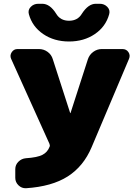

<svg xmlns="http://www.w3.org/2000/svg" viewBox="-20 -990 717 1018"><path d="M629 -730Q650 -730 661 -713.5Q672 -697 664 -678L466 -210Q423 -108 339 -54.5Q255 -1 118 8Q95 9 78 -7.5Q61 -24 61 -47V-93Q61 -116 77.5 -132.5Q94 -149 117 -151Q178 -155 205 -169Q232 -183 243 -212Q246 -219 242 -228L39 -678Q31 -696 42 -713Q53 -730 73 -730H186Q212 -730 232.5 -715Q253 -700 260 -676L352 -391Q352 -390 353 -390Q354 -390 354 -391L446 -676Q454 -700 474.5 -715Q495 -730 520 -730ZM488 -970H509Q533 -970 549 -953.5Q565 -937 559 -915Q541 -849 483 -809.5Q425 -770 346 -770Q267 -770 209 -809.5Q151 -849 133 -915Q127 -937 143 -953.5Q159 -970 183 -970H204Q245 -970 278 -917Q300 -880 346 -880Q392 -880 414 -917Q448 -970 488 -970Z"/></svg>

Font: Rounded Mplus 1c Black
Style: Regular
Weight: 900
Version: Version 1.059.20150529